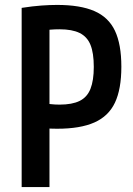

<svg xmlns="http://www.w3.org/2000/svg" viewBox="-20 -760 540 780"><path d="M68 -728Q113 -735 148 -737.5Q183 -740 212 -740Q306 -740 363.5 -715Q421 -690 447 -635Q473 -580 473 -489Q473 -398 447 -343Q421 -288 363.5 -262.5Q306 -237 212 -237Q185 -237 161 -239Q137 -241 114 -243L151 -341Q169 -339 186 -337Q203 -335 222 -335Q273 -335 303.5 -350Q334 -365 347.5 -399Q361 -433 361 -488Q361 -545 347.5 -578Q334 -611 303.5 -626Q273 -641 222 -641Q203 -641 184.5 -639.5Q166 -638 150 -635L181 -668V0H68Z"/></svg>

Font: M PLUS Code Latin Medium
Style: Regular
Weight: 500
Designer: Coji Morishita
Foundry: UNDERFOREST DESIGN
Version: Version 1.002; ttfautohint (v1.8.3)